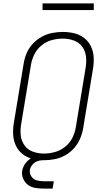

<svg xmlns="http://www.w3.org/2000/svg" viewBox="-20 -930 616 1124"><path d="M237 8Q268 8 299.5 2Q331 -4 361 -20.5Q391 -37 413.5 -62.5Q436 -88 449 -118.5Q462 -149 467 -180L524 -525Q530 -559 528.5 -593Q527 -627 513 -657Q499 -687 473.5 -707Q448 -727 415.5 -735Q383 -743 349 -743Q317 -743 285.5 -737Q254 -731 224 -714.5Q194 -698 171 -673Q148 -648 135.5 -617.5Q123 -587 118 -555L61 -210Q55 -176 57 -142Q59 -108 72.5 -78.5Q86 -49 111.5 -28.5Q137 -8 169.5 0Q202 8 237 8ZM237 -31Q204 -31 173 -42Q142 -53 123.5 -79Q105 -105 101.5 -137.5Q98 -170 104 -204L161 -549Q166 -581 181 -611.5Q196 -642 223.5 -664.5Q251 -687 283.5 -695.5Q316 -704 348 -704Q381 -704 412 -693Q443 -682 461.5 -656.5Q480 -631 483.5 -598Q487 -565 481 -531L424 -186Q419 -154 404 -123.5Q389 -93 361.5 -71Q334 -49 301.5 -40Q269 -31 237 -31ZM235 174H288L295 131H235Q214 131 194.5 125.5Q175 120 163.5 102.5Q152 85 155 64Q158 48 170 34Q182 20 198 14Q214 8 230 8V-22Q204 -22 178.5 -12Q153 -2 134 20Q115 42 110 68Q106 93 115.5 115.5Q125 138 143.5 152Q162 166 186 170Q210 174 235 174ZM529 -871V-910H229V-871Z"/></svg>

Font: Iosevka Sparkle XLtObl
Style: Regular
Weight: 200
Italic angle: -9°
Designer: Belleve Invis
Foundry: Belleve Invis
Version: Version 4.5.0; ttfautohint (v1.8.3)